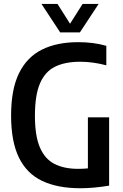

<svg xmlns="http://www.w3.org/2000/svg" viewBox="-20 -968 638 995"><path d="M396.5 7.5Q278.5 7.5 198.5 -30.5Q118.5 -68.5 78 -151.5Q37.5 -234.5 37.5 -369.5Q37.5 -505 78.5 -588.5Q119.5 -672 197.2 -710.8Q275 -749.5 385 -749.5Q425.5 -749.5 461.5 -744.8Q497.5 -740 531 -730.5V-629.5Q461.5 -648 395.5 -648Q317.5 -648 265.5 -622.5Q213.5 -597 187.2 -535.8Q161 -474.5 161 -368Q161 -264.5 186.5 -204.5Q212 -144.5 261.8 -118.8Q311.5 -93 385 -93Q411 -93 435.5 -95.5V-360H545.5V-6Q465.5 7.5 396.5 7.5ZM292 -800 195 -947.5H278L343 -845L408 -947.5H491L394 -800Z"/></svg>

Font: Encode Sans Condensed SemiBold
Style: Regular
Weight: 600
Width: 3
Designer: Multiple Designers
Foundry: Impallari Type
Version: Version 3.000; ttfautohint (v1.8.3) -l 8 -r 50 -G 200 -x 14 